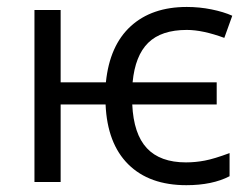

<svg xmlns="http://www.w3.org/2000/svg" viewBox="-20 -526 724 555"><path d="M518.6 9.3Q411.6 9.3 350.8 -51Q290 -111.3 285.2 -224.1H155.3V0H79.6V-497.1H155.3V-288.1H286.1Q296.9 -394.5 357.9 -450.2Q418.9 -505.9 520 -505.9Q556.6 -505.9 591.6 -498.8Q626.5 -491.7 651.4 -480.5L628.4 -416.5Q565.9 -439.5 520 -439.5Q446.3 -439.5 408.4 -402.3Q370.6 -365.2 363.3 -288.1H606.4V-224.1H362.3Q366.2 -138.7 404.5 -97.7Q442.9 -56.6 517.6 -56.6Q544.9 -56.6 572 -61.8Q599.1 -66.9 643.6 -83.5V-16.6Q593.8 9.3 518.6 9.3Z"/></svg>

Font: Bpm'online Open Sans
Style: Regular
Weight: 400
Foundry: Ascender Corporation
Version: Version 1.10